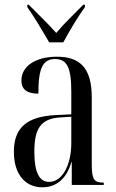

<svg xmlns="http://www.w3.org/2000/svg" viewBox="-20 -786 493 816"><path d="M189 -606H249C273 -651 313 -718 341 -756V-766H334C296 -727 254 -688 219 -646C183 -687 139 -728 102 -766H96V-756C123 -718 163 -651 189 -606ZM160 10C220 10 263 -27 283 -96H285V0H421V-10H419C381 -10 370 -22 370 -87V-372C370 -498 319 -545 222 -545C133 -545 71 -506 71 -444C71 -405 96 -388 143 -388C143 -499 163 -535 214 -535C264 -535 283 -501 283 -396V-300L218 -297C97 -291 39 -246 39 -141C39 -43 89 10 160 10ZM189 -13C147 -13 126 -53 126 -141C126 -237 151 -282 237 -287L283 -290V-178C283 -85 245 -13 189 -13Z"/></svg>

Font: Noto Serif Display ExtraCondensed
Style: Regular
Weight: 400
Width: 2
Designer: Monotype Design Team
Foundry: Monotype Imaging Inc.
Version: Version 2.009